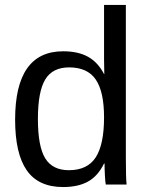

<svg xmlns="http://www.w3.org/2000/svg" viewBox="-20 -745 596 775"><path d="M400 -85Q375 -34 335 -12Q295 10 235 10Q135 10 88 -57.5Q41 -125 41 -262Q41 -538 235 -538Q295 -538 335 -516Q375 -494 400 -446H401L400 -505V-725H488V-109Q488 -26 491 0H407Q405 -8 403.5 -36Q402 -64 402 -85ZM133 -265Q133 -154 162.5 -106Q192 -58 258 -58Q333 -58 366.5 -110Q400 -162 400 -271Q400 -375 366.5 -424Q333 -473 259 -473Q192 -473 162.5 -424Q133 -375 133 -265Z"/></svg>

Font: TharLon
Style: Regular
Weight: 400
Designer: Sai Zin Di Di Zone
Foundry: Sai Zin Di Di Zone, Sun Tun
Version: Version 1.003 September 27 2012